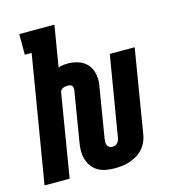

<svg xmlns="http://www.w3.org/2000/svg" viewBox="-118 -826 829 924"><g transform="rotate(-15 296.0 -363.5)"><path d="M339 8Q317 8 296 4Q275 0 257.5 -10Q240 -20 228 -36.5Q216 -53 210 -72.5Q204 -92 204 -114Q204 -136 208 -157L249 -406Q250 -412 249 -418Q248 -424 244.5 -428Q241 -432 235.5 -433.5Q230 -435 224 -435Q218 -435 212 -434Q206 -433 200 -430.5Q194 -428 190 -423Q186 -418 185 -412L117 0H-8L97 -632H63V-735H238L204 -530Q215 -535 227 -536.5Q239 -538 250 -538Q269 -538 288 -534Q307 -530 323 -521Q339 -512 350.5 -497.5Q362 -483 367.5 -465.5Q373 -448 373.5 -428.5Q374 -409 370 -390L329 -140Q328 -133 328 -125Q328 -117 331 -110Q334 -103 340.5 -99Q347 -95 355 -95Q361 -95 368 -97Q375 -99 380 -104Q385 -109 388 -115.5Q391 -122 392 -128L459 -530H583L514 -112Q511 -93 502.5 -75Q494 -57 480.5 -42.5Q467 -28 449.5 -18Q432 -8 413.5 -2Q395 4 376.5 6Q358 8 339 8Z"/></g></svg>

Font: Iosevka Slab XBdEx
Style: Italic
Weight: 800
Width: 7
Italic angle: -9°
Monospace: yes
Designer: Belleve Invis
Foundry: Belleve Invis
Version: Version 11.1.1; ttfautohint (v1.8.3)